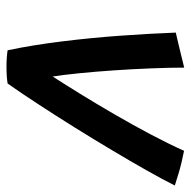

<svg xmlns="http://www.w3.org/2000/svg" viewBox="-18 -568 588 592"><g transform="rotate(90 276.0 -272.0)"><path d="M445 -545.5Q483.5 -538 515 -528.5Q546.5 -519 552 -517Q534 -481 505.8 -431Q477.5 -381 443.2 -323.5Q409 -266 372.5 -207.5Q336 -149 301.2 -95.8Q266.5 -42.5 237.5 -1.5Q216.5 2 185 2Q170.5 2 157.2 1Q144 0 135 -1.5Q119 -77.5 107.8 -168.2Q96.5 -259 90 -350.2Q83.5 -441.5 80.5 -520Q89.5 -522 109.8 -526.8Q130 -531.5 152 -537Q174 -542.5 188.5 -546Q188.5 -501 190.8 -444Q193 -387 197 -328.8Q201 -270.5 206 -220.8Q211 -171 216 -140.5Q240.5 -178.5 271 -228Q301.5 -277.5 333.2 -332.2Q365 -387 394 -441.8Q423 -496.5 445 -545.5Z"/></g></svg>

Font: Grandstander Medium
Style: Italic
Weight: 500
Italic angle: -15°
Designer: Tyler Finck
Foundry: Etcetera Type Co
Version: Version 1.200; ttfautohint (v1.8.3)